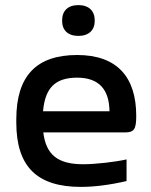

<svg xmlns="http://www.w3.org/2000/svg" viewBox="-20 -725 593 754"><path d="M515 -270C515 -422 440 -509 283 -509C123 -509 44 -427 44 -256V-244C44 -71 125 9 298 9C350 9 413 1 477 -14V-99C433 -89 355 -80 307 -80C208 -80 161 -116 150 -205H471C507 -205 515 -218 515 -270ZM149 -288C157 -380 197 -420 283 -420C369 -420 409 -373 410 -288ZM224 -643C224 -607 246 -584 288 -584C329 -584 352 -607 352 -643V-645C352 -682 329 -705 288 -705C246 -705 224 -682 224 -645Z"/></svg>

Font: LT Wave Alt Medium
Style: Regular
Weight: 500
Designer: Daniel Lyons
Version: Version 2.5 (Glyphs App)